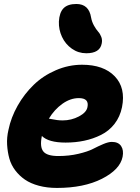

<svg xmlns="http://www.w3.org/2000/svg" viewBox="-20 -885 697 955"><path d="M409.2 -620.1Q369.6 -620.1 337.4 -642.8Q305.2 -665.5 288.3 -701.7Q271.5 -737.8 272.9 -777.8Q275.4 -822.8 296.1 -844Q316.9 -865.2 359.9 -865.2Q422.4 -865.2 433.1 -797.9Q437 -776.4 447.5 -757.6Q458 -738.8 468 -727.8Q478 -716.8 483.9 -701.2Q489.7 -685.5 485.8 -668Q476.6 -620.1 409.2 -620.1ZM263.2 49.8Q213.9 49.8 173.1 38.8Q132.3 27.8 104.2 8.5Q76.2 -10.7 55.7 -37.8Q35.2 -64.9 26.4 -96.9Q17.6 -128.9 15.4 -165Q13.2 -201.2 22 -238.8Q34.7 -300.8 67.6 -359.1Q100.6 -417.5 147.5 -462.9Q194.3 -508.3 257.6 -535.6Q320.8 -563 388.2 -563Q495.6 -563 550.8 -505.4Q606 -447.8 586.9 -352.1Q577.1 -304.2 549.6 -268.8Q522 -233.4 482.4 -213.9Q442.9 -194.3 399.2 -185.1Q355.5 -175.8 306.2 -175.8Q221.2 -175.8 188 -209V-207Q177.2 -154.3 195.6 -131.6Q213.9 -108.9 270 -108.9Q323.7 -108.9 370.1 -119.9Q416.5 -130.9 441.9 -144Q467.3 -157.2 493.2 -168.2Q519 -179.2 536.1 -179.2Q568.8 -179.2 582.5 -158.4Q596.2 -137.7 589.8 -105Q577.1 -41.5 487.1 4.2Q397 49.8 263.2 49.8ZM372.1 -397Q330.1 -397 290.3 -368.7Q250.5 -340.3 223.1 -294.9Q228 -294.4 239.5 -292Q251 -289.6 264.2 -287.8Q277.3 -286.1 292 -286.1Q335 -286.1 372.6 -305.9Q410.2 -325.7 415 -352.1Q424.3 -397 372.1 -397Z"/></svg>

Font: Shantell Sans Irregular
Style: Italic
Weight: 800
Italic angle: -11.31°
Designer: Stephen Nixon, Anya Danilova, Shantell Martin
Foundry: Arrow Type
Version: Version 1.006;[9816181b4]